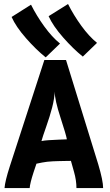

<svg xmlns="http://www.w3.org/2000/svg" viewBox="-20 -950 558 970"><path d="M283.2 -730 210.9 -660.2Q162.6 -698.7 111.6 -756.8Q60.5 -814.9 38.6 -864.3L136.7 -926.3Q164.6 -870.6 203.6 -816.7Q242.7 -762.7 283.2 -730ZM470.2 -733.4 398.4 -664.1Q350.1 -702.6 298.8 -761Q247.6 -819.3 225.6 -868.2L323.7 -929.7Q351.6 -874 390.6 -820.1Q429.7 -766.1 470.2 -733.4ZM317.9 -246.1Q314 -269 285.4 -356.7Q256.8 -444.3 256.3 -487.3Q254.9 -450.7 243.2 -405.8Q231.4 -360.8 213.1 -309.1Q194.8 -257.3 189.5 -237.3Q202.6 -240.2 224.1 -241.7Q245.6 -243.2 275.9 -244.4Q306.2 -245.6 317.9 -246.1ZM204.1 -647H313.5L476.6 -119.1Q501 -36.6 501 0H366.2Q366.2 -38.6 354 -81.5L338.4 -137.2Q327.1 -137.2 304.4 -136.7Q281.7 -136.2 272.5 -136Q263.2 -135.7 246.1 -135Q229 -134.3 218.3 -132.8Q207.5 -131.3 192.9 -128.9Q178.2 -126.5 164.1 -123L149.4 -79.1Q131.8 -24.9 129.9 0H2.9Q5.4 -34.7 29.3 -108.9Z"/></svg>

Font: Fantasque Sans Mono
Style: Bold
Weight: 700
Monospace: yes
Designer: Jany Belluz
Version: Version 1.8.0 ; ttfautohint (v1.8.2)